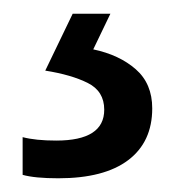

<svg xmlns="http://www.w3.org/2000/svg" viewBox="-20 -20 257 280"><path d="M202 138Q202 187 167 213.5Q132 240 65 240Q31 240 13 235V180Q32 185 62 185Q132 185 132 140Q132 113 108 101Q84 89 46 83L86 0H141L116 52Q154 60 178 81Q202 102 202 138Z"/></svg>

Font: Noto Sans Myanmar SemiCondensed
Style: Regular
Weight: 400
Width: 4
Designer: Monotype Design Team
Foundry: Monotype Imaging Inc.
Version: Version 2.107; ttfautohint (v1.8.4.7-5d5b)